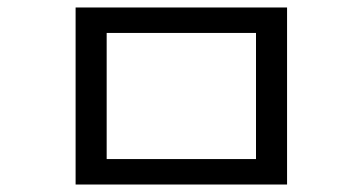

<svg xmlns="http://www.w3.org/2000/svg" viewBox="-20 -494 960 513"><path d="M182 -474H747V-1H182ZM664 -406H265V-69H664Z"/></svg>

Font: korean25
Style: Book
Weight: 400
Designer: Jelle Bosma - Monotype Design Team
Foundry: Monotype Imaging Inc.
Version: Version 2.003